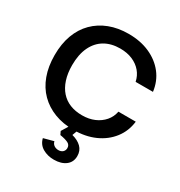

<svg xmlns="http://www.w3.org/2000/svg" viewBox="-222 -892 1215 1294"><g transform="rotate(30 385.0 -244.5)"><path d="M402 9Q320 9 253.5 -16.5Q187 -42 139 -90Q91 -138 65.5 -207.5Q40 -277 40 -365Q40 -453 65.5 -522Q91 -591 139 -639Q187 -687 253.5 -712.5Q320 -738 402 -738Q494 -738 566 -706Q638 -674 683 -616.5Q728 -559 738 -481H603Q594 -524 567 -556Q540 -588 498 -606Q456 -624 402 -624Q333 -624 282.5 -594.5Q232 -565 204 -507Q176 -449 176 -365Q176 -302 192 -253Q208 -204 237.5 -171Q267 -138 308.5 -121.5Q350 -105 402 -105Q455 -105 497 -123Q539 -141 567 -173.5Q595 -206 603 -249H738Q729 -172 683.5 -113.5Q638 -55 566 -23Q494 9 402 9ZM387 249Q338 249 300 227Q262 205 251 160L329 139Q333 157 346.5 167Q360 177 380 178Q403 178 415.5 166Q428 154 428 136Q428 112 407 101Q386 90 343 83L331 58L377 -17H435L413 42Q459 54 486 80.5Q513 107 513 149Q513 196 478.5 222.5Q444 249 387 249Z"/></g></svg>

Font: Mona Sans ExtraLight SemiBold
Style: Regular
Weight: 600
Version: Version 2.000